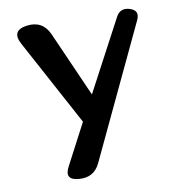

<svg xmlns="http://www.w3.org/2000/svg" viewBox="-87 -864 876 948"><g transform="rotate(-10 351.5 -390.0)"><path d="M234 5Q158 0 194 -66L301 -270L68 -702Q29 -774 110 -785Q191 -796 224 -721L368 -395L556 -749Q578 -793 626 -778Q673 -763 652 -718L340 -57Q309 11 234 5Z"/></g></svg>

Font: MaokenZhuyuanTi
Style: Regular
Weight: 400
Designer: Fontworks Inc & LongZhuTi team: ZERO子、时光羊、荆南、频凡、刘鹏、Little White Dog、帆影Magmeta、奈白不弍、白日月球、ChaoTawei、雨三（排名不分先后）
Version: Version 1.000; 20230222